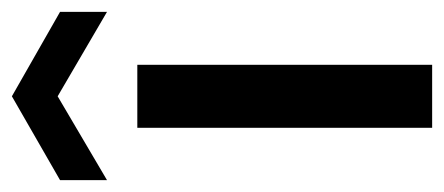

<svg xmlns="http://www.w3.org/2000/svg" viewBox="-253 -515 747 323"><g transform="rotate(-90 120.5 -353.5)"><path d="M67 0V-496H173V0ZM-21 -547V-626L120 -707L262 -626V-547L120 -630Z"/></g></svg>

Font: Ultramarine Medium
Style: Regular
Weight: 500
Designer: Colophon Foundry, Jonny Pinhorn
Foundry: Colophon Foundry
Version: Version 1.200; ttfautohint (v1.8.3)